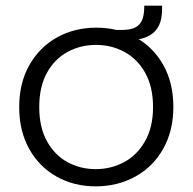

<svg xmlns="http://www.w3.org/2000/svg" viewBox="-20 -652 682 680"><path d="M319 8Q242 8 180.5 -26.5Q119 -61 83.5 -124.5Q48 -188 48 -273Q48 -358 84 -421.5Q120 -485 182 -519.5Q244 -554 321 -554Q398 -554 460.5 -519.5Q523 -485 558.5 -421.5Q594 -358 594 -273Q594 -189 558 -125Q522 -61 459 -26.5Q396 8 319 8ZM319 -53Q373 -53 419 -77.5Q465 -102 493.5 -151.5Q522 -201 522 -273Q522 -345 494 -394.5Q466 -444 420 -468.5Q374 -493 320 -493Q266 -493 220 -468.5Q174 -444 146.5 -394.5Q119 -345 119 -273Q119 -201 146.5 -151.5Q174 -102 219.5 -77.5Q265 -53 319 -53ZM554 -632V-620Q554 -585 543.5 -563Q533 -541 514 -529Q495 -517 468.5 -512.5Q442 -508 411 -508Q408 -513 401 -514Q394 -515 391 -520V-546Q418 -545 437 -548Q456 -551 468 -560.5Q480 -570 485.5 -587Q491 -604 491 -632Z"/></svg>

Font: Fz Poppins Light
Style: Regular
Weight: 300
Designer: Ninad Kale (Devanagari), Jonny Pinhorn (Latin)
Foundry: Indian Type Foundry
Version: Vit hóa bi Vntype.Com & FontZin.Com